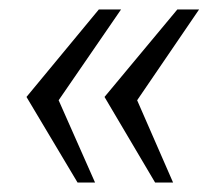

<svg xmlns="http://www.w3.org/2000/svg" viewBox="-20 -458 465 406"><path d="M104 -246 236 -438H189L36 -253L144 -72H181ZM270 -246 401 -438H355L201 -253L308 -72H346Z"/></svg>

Font: United Sans Light
Style: Italic
Weight: 300
Italic angle: -8°
Designer: Pablo Impallari, Rodrigo Fuenzalida (Modified by Dan O. Williams)
Version: Version 1.000;PS 001.000;hotconv 1.0.88;makeotf.lib2.5.64775